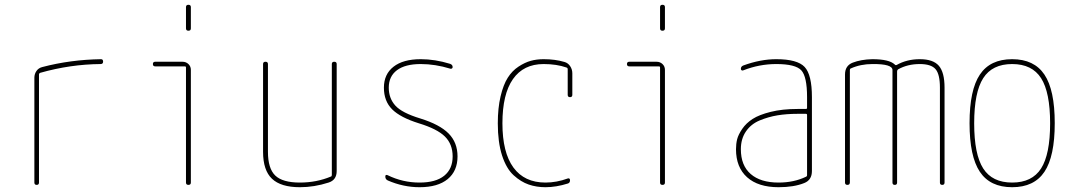

<svg xmlns="http://www.w3.org/2000/svg" viewBox="-20 -780 4540 810"><path d="M125 -9.8V-452.1Q125 -467.8 133.8 -480.5Q142.6 -493.2 158.2 -497.1Q276.4 -528.3 406.2 -530.3Q415 -530.3 415 -520Q415 -509.8 404.3 -509.8Q276.4 -508.8 149.4 -472.7Q145.5 -471.7 144.5 -466.8V-9.8Q144.5 0 134.8 0Q125 0 125 -9.8Z M634.8 -500Q625 -500 625 -509.8Q625 -519.5 634.8 -519.5H750Q764.6 -519.5 774.9 -509.8Q785.2 -500 785.2 -485.4V-9.8Q785.2 0 774.9 0Q764.6 0 764.6 -9.8V-495.1Q764.6 -500 759.8 -500ZM764.6 -660.2V-750Q764.6 -759.8 774.9 -759.8Q785.2 -759.8 785.2 -750V-660.2Q785.2 -650.4 774.9 -650.4Q764.6 -650.4 764.6 -660.2Z M1245.1 9.8Q1165 9.8 1127.4 -25.9Q1089.8 -61.5 1089.8 -139.6V-509.8Q1089.8 -519.5 1100.1 -519.5Q1110.4 -519.5 1110.4 -509.8V-139.6Q1110.4 -69.3 1141.1 -39.6Q1171.9 -9.8 1245.1 -9.8Q1315.4 -9.8 1376 -35.2Q1379.9 -36.1 1379.9 -42V-509.8Q1379.9 -519.5 1390.1 -519.5Q1400.4 -519.5 1400.4 -509.8V-58.6Q1400.4 -20.5 1366.2 -9.8Q1305.7 9.8 1245.1 9.8Z M1747.1 -259.8Q1668.9 -284.2 1634.3 -318.8Q1599.6 -353.5 1599.6 -410.2Q1599.6 -466.8 1640.1 -498.5Q1680.7 -530.3 1754.9 -530.3Q1815.4 -530.3 1878.9 -510.7Q1889.6 -506.8 1889.6 -497.1Q1889.6 -493.2 1886.7 -491.2Q1883.8 -489.3 1879.9 -490.2Q1816.4 -509.8 1754.9 -509.8Q1689.5 -509.8 1654.8 -483.9Q1620.1 -458 1620.1 -410.2Q1620.1 -365.2 1647.9 -334.5Q1675.8 -303.7 1752.9 -280.3Q1835 -254.9 1872.6 -216.8Q1910.2 -178.7 1910.2 -120.1Q1910.2 -58.6 1868.7 -24.4Q1827.1 9.8 1750 9.8Q1681.6 9.8 1616.2 -18.6Q1605.5 -23.4 1605.5 -35.2Q1605.5 -44.9 1615.2 -41Q1678.7 -9.8 1750 -9.8Q1818.4 -9.8 1854 -38.6Q1889.6 -67.4 1889.6 -120.1Q1889.6 -171.9 1856.9 -204.1Q1824.2 -236.3 1747.1 -259.8Z M2281.2 9.8Q2243.2 9.8 2210.4 -1.5Q2177.7 -12.7 2147 -40.5Q2116.2 -68.4 2098.1 -124Q2080.1 -179.7 2080.1 -259.8Q2080.1 -324.2 2091.8 -373.5Q2103.5 -422.9 2122.1 -452.1Q2140.6 -481.4 2167.5 -499Q2194.3 -516.6 2219.2 -523.4Q2244.1 -530.3 2273.4 -530.3Q2322.3 -530.3 2361.3 -518.6Q2376 -514.6 2385.3 -501Q2394.5 -487.3 2394.5 -470.7V-379.9Q2394.5 -370.1 2384.8 -370.1Q2375 -370.1 2375 -379.9V-488.3Q2375 -493.2 2370.1 -495.1Q2328.1 -509.8 2273.4 -509.8Q2188.5 -509.8 2144 -446.3Q2099.6 -382.8 2099.6 -259.8Q2099.6 -136.7 2146 -73.2Q2192.4 -9.8 2281.2 -9.8Q2328.1 -9.8 2376 -27.3Q2379.9 -28.3 2382.3 -26.4Q2384.8 -24.4 2384.8 -19.5Q2384.8 -8.8 2376 -5.9Q2326.2 9.8 2281.2 9.8Z M2634.8 -500Q2625 -500 2625 -509.8Q2625 -519.5 2634.8 -519.5H2750Q2764.6 -519.5 2774.9 -509.8Q2785.2 -500 2785.2 -485.4V-9.8Q2785.2 0 2774.9 0Q2764.6 0 2764.6 -9.8V-495.1Q2764.6 -500 2759.8 -500ZM2764.6 -660.2V-750Q2764.6 -759.8 2774.9 -759.8Q2785.2 -759.8 2785.2 -750V-660.2Q2785.2 -650.4 2774.9 -650.4Q2764.6 -650.4 2764.6 -660.2Z M3384.8 -41V-294.9Q3384.8 -299.8 3379.9 -299.8H3344.7Q3298.8 -299.8 3260.3 -293.5Q3221.7 -287.1 3185.1 -272Q3148.4 -256.8 3127 -225.6Q3105.5 -194.3 3105.5 -150.4Q3105.5 -82 3147 -45.9Q3188.5 -9.8 3264.6 -9.8Q3329.1 -9.8 3379.9 -34.2Q3384.8 -36.1 3384.8 -41ZM3379.9 -320.3Q3384.8 -320.3 3384.8 -325.2V-370.1Q3384.8 -457 3360.4 -483.4Q3335.9 -509.8 3254.9 -509.8Q3183.6 -509.8 3116.2 -483.4Q3112.3 -481.4 3108.9 -483.4Q3105.5 -485.4 3105.5 -489.3Q3105.5 -500 3116.2 -503.9Q3188.5 -530.3 3254.9 -530.3Q3343.8 -530.3 3374.5 -497.6Q3405.3 -464.8 3405.3 -370.1V-58.6Q3405.3 -20.5 3373 -7.8Q3329.1 9.8 3264.6 9.8Q3178.7 9.8 3131.8 -32.2Q3085 -74.2 3085 -150.4Q3085 -172.9 3089.8 -192.4Q3094.7 -211.9 3111.3 -236.3Q3127.9 -260.7 3155.3 -278.3Q3182.6 -295.9 3231.4 -308.1Q3280.3 -320.3 3344.7 -320.3Z M3544.9 -9.8V-465.8Q3544.9 -502.9 3577.1 -515.6Q3612.3 -529.3 3660.2 -530.3Q3731.4 -530.3 3754.9 -507.8Q3757.8 -503.9 3762.7 -505.9Q3805.7 -530.3 3860.4 -530.3Q3917 -530.3 3940.9 -502.4Q3964.8 -474.6 3964.8 -410.2V-9.8Q3964.8 0 3955.1 0Q3945.3 0 3945.3 -9.8V-410.2Q3945.3 -466.8 3926.8 -488.3Q3908.2 -509.8 3860.4 -509.8Q3808.6 -509.8 3768.6 -487.3Q3764.6 -484.4 3764.6 -478.5V-9.8Q3764.6 0 3754.9 0Q3745.1 0 3745.1 -9.8V-484.4Q3745.1 -510.7 3660.2 -509.8Q3610.4 -509.8 3569.3 -491.2Q3565.4 -490.2 3565.4 -484.4V-10.7Q3565.4 0 3555.2 0Q3544.9 0 3544.9 -9.8Z M4372.1 -450.2Q4334 -509.8 4250 -509.8Q4166 -509.8 4127.9 -450.2Q4089.8 -390.6 4089.8 -259.8Q4089.8 -128.9 4127.9 -69.3Q4166 -9.8 4250 -9.8Q4334 -9.8 4372.1 -69.3Q4410.2 -128.9 4410.2 -259.8Q4410.2 -390.6 4372.1 -450.2ZM4386.2 -55.2Q4342.8 9.8 4250 9.8Q4157.2 9.8 4113.8 -55.2Q4070.3 -120.1 4070.3 -260.3Q4070.3 -400.4 4113.8 -465.3Q4157.2 -530.3 4250 -530.3Q4342.8 -530.3 4386.2 -465.3Q4429.7 -400.4 4429.7 -260.3Q4429.7 -120.1 4386.2 -55.2Z"/></svg>

Font: Rounded Mgen+ 1mn thin
Style: Regular
Weight: 100
Designer: [Source Han Sans]
Ryoko NISHIZUKA  (kana & ideographs); Paul D. Hunt (Latin, Greek & Cyrillic); Wenlong ZHANG  (bopomofo
Version: Version 1.059.20150602